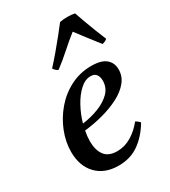

<svg xmlns="http://www.w3.org/2000/svg" viewBox="-186 -839 834 943"><g transform="rotate(-30 231.0 -367.5)"><path d="M440 -398Q440 -359 415 -328.5Q390 -298 347.5 -276Q305 -254 253 -240Q201 -226 147 -220Q141 -189 141 -162Q141 -112 163 -82.5Q185 -53 234 -53Q277 -53 315 -76Q353 -99 382 -136Q398 -127 405 -117Q371 -59 322 -23.5Q273 12 205 12Q126 12 80.5 -35.5Q35 -83 35 -163Q35 -219 57 -275Q79 -331 118.5 -377.5Q158 -424 212.5 -452Q267 -480 331 -480Q387 -480 413.5 -458Q440 -436 440 -398ZM155 -255Q202 -261 245.5 -277.5Q289 -294 317 -321.5Q345 -349 345 -389Q345 -411 335 -424.5Q325 -438 303 -438Q272 -438 243 -411.5Q214 -385 191 -343Q168 -301 155 -255ZM462 -559Q456 -553 449 -550Q442 -547 434 -545Q409 -577 383.5 -610Q358 -643 337 -671Q301 -643 262 -608Q223 -573 183 -543Q177 -545 169.5 -552Q162 -559 159 -565Q183 -591 211 -624Q239 -657 265 -689.5Q291 -722 307 -743Q324 -747 350 -747Q376 -747 392 -743Q401 -717 413 -684Q425 -651 438 -618Q451 -585 462 -559Z"/></g></svg>

Font: Tiro Tamil
Style: Italic
Weight: 400
Italic angle: -11°
Designer: Tamil: Fernando Mello & Fiona Ross, assisted by Kaja Sojewska. Latin: John Hudson with Paul Hanslow, assisted by Kaja So
Foundry: Tiro Typeworks Ltd.
Version: Version 1.52